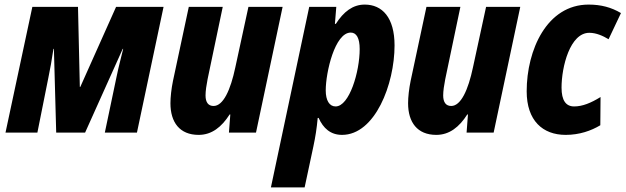

<svg xmlns="http://www.w3.org/2000/svg" viewBox="-20 -578 2727 837"><path d="M4 0H143L191 -240C199 -278 206 -318 213 -365H215L225 0H351L515 -365H517C510 -334 498 -293 487 -238L437 0H577L693 -548H486L330 -199H328L320 -548H121Z M846 10C903 10 946 -24 981 -79H984L978 0H1096L1212 -548H1063L1006 -285C985 -185 953 -116 911 -116C888 -116 876 -132 876 -162C876 -181 880 -208 885 -233L951 -548H803L734 -225C727 -191 723 -154 723 -128C723 -45 763 10 846 10Z M1443 -114C1416 -114 1400 -140 1400 -184C1400 -263 1440 -436 1509 -436C1534 -436 1548 -412 1548 -364C1548 -265 1503 -114 1443 -114ZM1161 239H1308L1346 61C1355 19 1361 -19 1365 -64H1369C1389 -19 1421 10 1471 10C1615 10 1700 -211 1700 -380C1700 -502 1646 -558 1570 -558C1518 -558 1478 -527 1444 -474H1440L1446 -548H1328Z M1882 10C1939 10 1982 -24 2017 -79H2020L2014 0H2132L2248 -548H2099L2042 -285C2021 -185 1989 -116 1947 -116C1924 -116 1912 -132 1912 -162C1912 -181 1916 -208 1921 -233L1987 -548H1839L1770 -225C1763 -191 1759 -154 1759 -128C1759 -45 1799 10 1882 10Z M2446 10C2506 10 2557 -8 2597 -32L2598 -155C2556 -129 2519 -114 2483 -114C2447 -114 2428 -140 2428 -196C2428 -287 2465 -435 2549 -435C2579 -435 2608 -422 2633 -407L2687 -521C2645 -546 2600 -558 2546 -558C2364 -558 2276 -360 2276 -180C2276 -52 2346 10 2446 10Z"/></svg>

Font: Noto Sans Display SemiCondensed Extra
Style: Italic
Weight: 800
Width: 4
Italic angle: -12°
Designer: Monotype Design Team
Foundry: Monotype Imaging Inc.
Version: Version 1.900